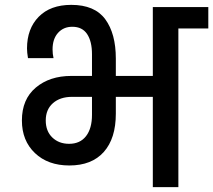

<svg xmlns="http://www.w3.org/2000/svg" viewBox="-20 -769 876 789"><path d="M836 -740V-652H713V0H608V-371H456V-302Q456 -200 406.5 -144.5Q357 -89 265 -89Q177 -89 123.5 -140Q70 -191 70 -274Q70 -361 127 -409Q184 -457 273 -457H358V-546Q358 -599 338 -629Q318 -659 277 -659Q241 -659 218.5 -634Q196 -609 196 -566Q196 -547 200 -530H95Q91 -554 91 -570Q91 -651 139 -700Q187 -749 273 -749Q369 -749 412.5 -690Q456 -631 456 -528V-457H608V-740ZM358 -371H276Q227 -371 197.5 -345Q168 -319 168 -274Q168 -230 195 -204Q222 -178 264 -178Q309 -178 333.5 -209.5Q358 -241 358 -297Z"/></svg>

Font: MSTAGE Medium
Style: Regular
Weight: 500
Designer: Ninad Kale (Devanagari), Jonny Pinhorn (Latin)
Foundry: Indian Type Foundry
Version: 4.004